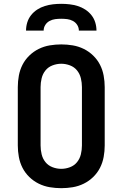

<svg xmlns="http://www.w3.org/2000/svg" viewBox="-20 -975 640 1003"><path d="M300 8Q270 8 240 3Q210 -2 182.5 -15.5Q155 -29 133 -50.5Q111 -72 97.5 -98.5Q84 -125 78.5 -155Q73 -185 73 -215V-520Q73 -550 78.5 -580Q84 -610 97.5 -636.5Q111 -663 133 -684.5Q155 -706 182.5 -719.5Q210 -733 240 -738Q270 -743 300 -743Q330 -743 360 -738Q390 -733 417.5 -719.5Q445 -706 467 -684.5Q489 -663 502.5 -636.5Q516 -610 521.5 -580Q527 -550 527 -520V-215Q527 -185 521.5 -155Q516 -125 502.5 -98.5Q489 -72 467 -50.5Q445 -29 417.5 -15.5Q390 -2 360 3Q330 8 300 8ZM300 -93Q323 -93 345.5 -101.5Q368 -110 382.5 -128Q397 -146 402.5 -169Q408 -192 408 -215V-520Q408 -543 402.5 -566Q397 -589 382.5 -607Q368 -625 345.5 -633.5Q323 -642 300 -642Q277 -642 254.5 -633.5Q232 -625 217.5 -607Q203 -589 197.5 -566Q192 -543 192 -520V-215Q192 -192 197.5 -169Q203 -146 217.5 -128Q232 -110 254.5 -101.5Q277 -93 300 -93ZM116 -815Q116 -837 122.5 -858Q129 -879 142.5 -896Q156 -913 174.5 -925Q193 -937 214 -943.5Q235 -950 256.5 -952.5Q278 -955 300 -955Q322 -955 343.5 -952.5Q365 -950 386 -943.5Q407 -937 425.5 -925Q444 -913 457.5 -896Q471 -879 477.5 -858Q484 -837 484 -815H392Q392 -831 383.5 -844.5Q375 -858 361 -865.5Q347 -873 331.5 -875Q316 -877 300 -877Q284 -877 268.5 -875Q253 -873 239 -865.5Q225 -858 216.5 -844.5Q208 -831 208 -815Z"/></svg>

Font: R Plex Mono
Style: Bold
Weight: 700
Monospace: yes
Designer: Belleve Invis
Foundry: Belleve Invis
Version: Version 31.8.0